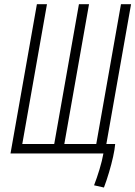

<svg xmlns="http://www.w3.org/2000/svg" viewBox="-20 -713 629 892"><path d="M419.4 0H28.8L151.4 -693.4H198.2L83.5 -43.9H231.9L346.7 -693.4H393.6L278.8 -43.9H427.2L542 -693.4H588.9L474.1 -43.9H515.1Q513.2 -19.5 505.4 15.6Q497.6 50.8 486.3 88.4Q475.1 126 462.9 158.2L417 147.9Q430.2 113.8 442.4 73.5Q454.6 33.2 460.4 0Z"/></svg>

Font: CaskaydiaCove NFP ExtraLight
Style: Italic
Weight: 200
Italic angle: -10°
Designer: Aaron Bell
Foundry: Saja Typeworks
Version: Version 2111.001; VTT 6.35;Nerd Fonts 3.1.1